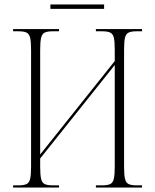

<svg xmlns="http://www.w3.org/2000/svg" viewBox="-20 -845 700 865"><path d="M207 -805V-825H449V-805ZM39 0V-10H64Q88 -10 100 -16Q112 -22 116 -40.5Q120 -59 120 -95V-619Q120 -656 116 -674Q112 -692 100 -698Q88 -704 64 -704H39V-714H246V-704H217Q193 -704 181 -698Q169 -692 165 -674Q161 -656 161 -619V-149L497 -570V-621Q497 -657 493 -674.5Q489 -692 477 -698Q465 -704 442 -704H412V-714H620V-704H595Q571 -704 559 -698Q547 -692 543 -674.5Q539 -657 539 -621V-95Q539 -58 543 -40Q547 -22 559 -16Q571 -10 595 -10H620V0H412V-10H441Q465 -10 477 -16Q489 -22 493 -40.5Q497 -59 497 -95V-552L161 -131V-95Q161 -58 165 -40Q169 -22 181 -16Q193 -10 218 -10H246V0Z"/></svg>

Font: Noto Serif Display Condensed ExtraLight
Style: Regular
Weight: 200
Width: 3
Designer: Monotype Design Team
Foundry: Monotype Imaging Inc.
Version: Version 2.009